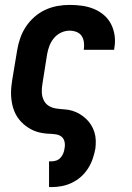

<svg xmlns="http://www.w3.org/2000/svg" viewBox="-20 -548 540 783"><path d="M180 215V110H190Q200 110 210 106.5Q220 103 227 95Q234 87 238 77.5Q242 68 243 58Q246 45 243.5 31.5Q241 18 231.5 10Q222 2 208.5 0Q195 -2 181.5 -2.5Q168 -3 155 -5Q142 -7 129.5 -11Q117 -15 106 -21Q95 -27 85 -34.5Q75 -42 66.5 -51Q58 -60 51 -70.5Q44 -81 39 -93Q34 -105 31 -117.5Q28 -130 26.5 -143Q25 -156 25 -169.5Q25 -183 26.5 -196.5Q28 -210 30 -223L50 -343Q54 -368 62.5 -392.5Q71 -417 85.5 -439Q100 -461 120.5 -479Q141 -497 165 -508Q189 -519 214 -523.5Q239 -528 264 -528Q290 -528 315 -524.5Q340 -521 363 -511.5Q386 -502 404 -486.5Q422 -471 433 -449.5Q444 -428 447.5 -402.5Q451 -377 446 -351Q446 -350 446 -348Q446 -346 445 -345H321Q321 -345 321.5 -346Q322 -347 322 -348Q324 -362 322 -376.5Q320 -391 312.5 -402Q305 -413 291.5 -418Q278 -423 264 -423Q246 -423 229 -415Q212 -407 200 -392.5Q188 -378 181.5 -361Q175 -344 172 -326L153 -206Q150 -189 150.5 -172Q151 -155 158 -140Q165 -125 178.5 -116.5Q192 -108 209 -105.5Q226 -103 243 -102Q260 -101 276 -96Q292 -91 306 -82.5Q320 -74 331.5 -63Q343 -52 351.5 -38.5Q360 -25 365 -9Q370 7 370.5 24Q371 41 369 58Q365 79 358 99.5Q351 120 339 139Q327 158 310 173Q293 188 273 197.5Q253 207 232 211Q211 215 190 215Z"/></svg>

Font: Iosevka SS04 Extrabold
Style: Italic
Weight: 800
Italic angle: -9°
Monospace: yes
Designer: Belleve Invis
Foundry: Belleve Invis
Version: Version 19.0.0; ttfautohint (v1.8.4)